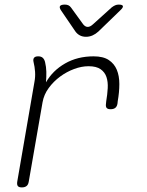

<svg xmlns="http://www.w3.org/2000/svg" viewBox="-20 -805 640 835"><path d="M75 10Q62 10 57.5 4Q53 -2 55 -15L130 -450Q134 -471 132.5 -493Q131 -515 126 -535Q123 -547 128 -553.5Q133 -560 146 -560Q159 -560 166 -553.5Q173 -547 176 -535Q181 -514 181.5 -493Q182 -472 180 -447Q209 -498 263 -529Q317 -560 387 -560Q429 -560 453 -544Q477 -528 488 -501.5Q499 -475 499 -439.5Q499 -404 492 -365L491 -355Q489 -342 481.5 -336Q474 -330 461 -330Q448 -330 443.5 -336Q439 -342 441 -355L442 -365Q447 -394 448.5 -421.5Q450 -449 443 -470Q436 -491 417.5 -504Q399 -517 365 -517Q335 -517 302.5 -505Q270 -493 241.5 -472Q213 -451 192 -422.5Q171 -394 165 -360L105 -15Q103 -2 95.5 4Q88 10 75 10ZM262 -785Q271 -785 277.5 -782Q284 -779 289 -772L342 -699Q351 -688 361.5 -688Q372 -688 384 -699L466 -773Q474 -779 481 -782Q488 -785 496 -785Q513 -785 514.5 -778.5Q516 -772 503 -760L408 -668Q396 -657 382.5 -651Q369 -645 354 -645Q339 -645 327.5 -651Q316 -657 308 -668L246 -759Q237 -772 241 -778.5Q245 -785 262 -785Z"/></svg>

Font: Maple Mono NL Thin
Style: Italic
Weight: 250
Italic angle: -10°
Monospace: yes
Designer: subframe7536
Version: Version 7.000